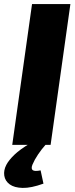

<svg xmlns="http://www.w3.org/2000/svg" viewBox="-41 -710 369 941"><path d="M304 -690 207 0H19L116 -690ZM106 -7 182 0Q163 21 145.5 47Q128 73 118 97Q110 117 119.5 124Q129 131 158 125L172 190Q111 212 70 211Q29 210 6.5 193.5Q-16 177 -20 151Q-24 125 -10 98Q2 75 29.5 48.5Q57 22 106 -7Z"/></svg>

Font: Exo 2 ExtraBold
Style: Italic
Weight: 800
Italic angle: -8°
Designer: Natanael Gama
Foundry: Natanael Gama
Version: Version 2.010